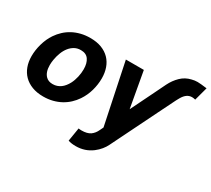

<svg xmlns="http://www.w3.org/2000/svg" viewBox="-166 -956 1597 1455"><g transform="rotate(30 632.5 -228.5)"><path d="M627.1 213.1Q587.7 213.1 560.7 203.5L579.9 85.9Q592 88.1 605.8 88.1Q655.5 88.1 682.9 68.9Q709.9 49.7 725.5 14.9L739.7 -14.6L628.9 -545.5H786.2L842 -233.7Q905.5 -362.9 942.1 -437.9Q978.7 -512.8 988.6 -533.4Q1012.1 -581 1048.7 -616.5Q1085.2 -652 1135.7 -663.4Q1160.2 -670.1 1185 -670.1Q1199.2 -669.7 1218.4 -668.1Q1237.6 -666.5 1262.1 -663Q1263.8 -663 1267.4 -662.3L1235.8 -545.1Q1219.8 -549.4 1206.3 -549.4Q1161.2 -549.4 1130.3 -498.6Q1126.4 -491.8 1121.8 -483.7Q1117.2 -475.5 1112.2 -465.9Q1108.7 -459.2 1041.5 -323.2Q974.4 -187.1 843.4 78.5Q833.1 99.8 814.3 123Q795.5 146.3 768.5 166.9Q707 213.1 627.1 213.1ZM225.1 10.7Q169.7 10.7 127.1 -5.7Q84.5 -22 55.6 -51.3Q26.6 -80.6 11.7 -121.3Q-3.2 -161.9 -3.2 -210.9Q-3.2 -263.1 12.1 -317.8Q19.9 -345.5 31.2 -371.1Q42.6 -396.7 58.6 -420.1Q78.8 -449.9 105.1 -474.4Q131.4 -498.9 163.7 -516.3Q196 -533.7 233.8 -543.1Q271.7 -552.6 314.6 -552.6Q371.1 -552.9 413.7 -536.6Q456.3 -520.2 485.1 -490.6Q513.8 -460.9 528.2 -419.9Q542.6 -378.9 542.6 -330.3Q542.6 -276.6 527.5 -222.7Q512.4 -168.7 481.2 -122.2Q460.9 -92.3 434.7 -67.8Q408.4 -43.3 376.2 -25.9Q344.1 -8.5 306.3 1.1Q268.5 10.7 225.1 10.7ZM240.4 -106.5Q260.7 -106.5 277.9 -112.4Q295.1 -118.3 309.7 -128.9Q324.2 -139.6 336.3 -154.7Q348.4 -169.7 358 -187.9Q365.8 -202.8 371.6 -219.5Q377.5 -236.2 381.4 -253.4Q385.3 -270.6 387.3 -288Q389.2 -305.4 389.2 -321.7Q389.2 -374.3 367.2 -405.9Q345.5 -437.1 299.4 -437.1Q268.8 -437.5 244.5 -424Q220.2 -410.5 202.1 -387.6Q183.9 -364.7 172.1 -334Q160.2 -303.3 154.5 -269.2Q150.2 -244 150.2 -221.6Q150.2 -158.4 181.8 -127.8Q203.1 -106.5 240.4 -106.5Z"/></g></svg>

Font: Linik Sans
Style: Bold Italic
Weight: 700
Italic angle: 9°
Designer: Fonts by Rasmus Andersson / Changes by Cristiano Sobral with parts from Marc Monis
Foundry: rsms
Version: Version 3.020; ttfautohint (v1.6)